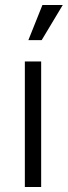

<svg xmlns="http://www.w3.org/2000/svg" viewBox="-20 -745 270 765"><path d="M79 0H144V-500H79ZM93 -585H146L230 -725H149Z"/></svg>

Font: Uncut Sans Book
Style: Regular
Weight: 350
Designer: Kasper Nordkvist
Foundry: UNCUT.wtf
Version: Version 1.304;Glyphs 3.2 (3246)